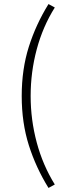

<svg xmlns="http://www.w3.org/2000/svg" viewBox="-20 -751 324 946"><path d="M219 175Q157 75 122 -35.5Q87 -146 87 -278Q87 -410 122 -520.5Q157 -631 219 -731L250 -714Q191 -620 161 -508Q131 -396 131 -278Q131 -161 161 -49Q191 63 250 158Z"/></svg>

Font: Assistant ExtraLight Light
Style: Regular
Weight: 300
Version: Version 3.000